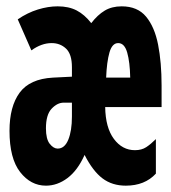

<svg xmlns="http://www.w3.org/2000/svg" viewBox="-20 -576 540 606"><path d="M125 10Q77 10 43.5 -33Q10 -76 10 -163Q10 -240 42 -283.5Q74 -327 147 -331L207 -334V-364Q207 -405 188.5 -422.5Q170 -440 143 -440Q111 -440 79 -417L36 -515Q67 -536 99.5 -546Q132 -556 162 -556Q197 -556 222 -543Q247 -530 268 -503Q288 -529 310.5 -542.5Q333 -556 364 -556Q414 -556 441 -523.5Q468 -491 479 -435Q490 -379 490 -306V-238H312Q313 -173 339.5 -137.5Q366 -102 406 -102Q427 -102 441.5 -111.5Q456 -121 472 -137V-28Q437 10 377 10Q334 10 303.5 -13Q273 -36 247 -87Q225 -38 193 -14Q161 10 125 10ZM391 -331Q390 -380 381.5 -410Q373 -440 353 -440Q334 -440 325.5 -410.5Q317 -381 315 -331ZM162 -107Q184 -107 195.5 -135Q207 -163 207 -208V-252H181Q161 -252 143 -233Q125 -214 125 -171Q125 -137 137 -122Q149 -107 162 -107Z"/></svg>

Font: Noto Sans Mono ExtraCondensed
Style: Bold
Weight: 700
Width: 2
Designer: Monotype Design Team
Foundry: Monotype Imaging Inc.
Version: Version 2.014